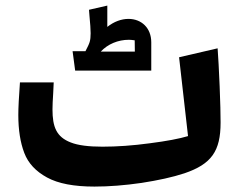

<svg xmlns="http://www.w3.org/2000/svg" viewBox="-20 -629 844 691"><path d="M624.5 -422.9 656.7 -139.2C626 -129.9 579.6 -121.1 518.6 -113.3C457.5 -105 400.9 -101.1 348.6 -101.1C298.8 -101.1 260.7 -106 234.9 -116.2C182.6 -136.2 168.9 -172.9 168.9 -235.4C168.9 -250.5 169.9 -269.5 171.4 -292.5L173.3 -332.5H51.8C47.9 -279.3 45.9 -240.2 45.9 -215.3C45.9 -161.1 53.2 -115.7 67.4 -78.6C81.5 -41.5 108.9 -12.2 149.4 9.8C189.5 31.7 246.1 42.5 319.8 42.5C372.1 42.5 428.7 38.1 489.3 29.3C549.3 20 601.1 8.8 644 -5.4C741.2 -38.6 773.9 -85 773.9 -188C773.9 -216.8 772.9 -260.7 770.5 -318.8C768.1 -377 765.6 -422.4 763.2 -455.1ZM241.2 -444.8 250.5 -375H524.4V-476.6C524.4 -529.3 488.3 -561 442.4 -561C417 -561 390.1 -551.3 366.2 -532.2V-608.9L300.3 -593.8L301.8 -574.2C304.7 -544.4 306.2 -522.9 306.2 -509.3C306.2 -496.6 305.2 -486.3 302.7 -478C300.3 -469.7 294.9 -459 287.6 -444.8ZM342.8 -443.4C367.7 -470.2 404.8 -485.8 443.4 -485.8C447.8 -485.8 455.1 -485.4 464.8 -483.9L465.3 -443.4Z"/></svg>

Font: SG Kara SemiBold
Style: Regular
Weight: 400
Designer: Damoon Khanjanzadeh
Version: Version 1.000